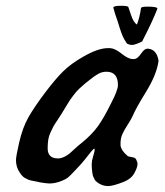

<svg xmlns="http://www.w3.org/2000/svg" viewBox="-20 -628 558 651"><path d="M458 -600.6Q459 -605.5 480.5 -605.5Q513.7 -605.5 513.7 -598.6Q499 -559.6 461.9 -487.3Q437.5 -475.6 427.7 -475.6Q418.9 -475.6 410.2 -480.5Q400.4 -495.1 396 -505.4Q391.6 -515.6 386.2 -532.2Q380.9 -548.8 378.9 -555.7Q369.1 -583 364.3 -601.6V-602.5Q364.3 -608.4 390.6 -608.4Q412.1 -608.4 415 -604.5Q416 -602.5 424.3 -577.1Q432.6 -551.8 444.3 -544.9Q454.1 -570.3 458 -600.6ZM141.6 -125Q141.6 -90.8 176.8 -90.8Q186.5 -90.8 197.8 -96.2Q209 -101.6 216.3 -107.9Q223.6 -114.3 236.3 -126Q249 -137.7 255.9 -142.6Q292 -171.9 312.5 -200.7Q333 -229.5 357.4 -279.3Q379.9 -322.3 379.9 -339.8Q379.9 -384.8 340.8 -384.8Q333 -384.8 325.7 -382.8Q318.4 -380.9 310.5 -376Q302.7 -371.1 298.3 -368.2Q293.9 -365.2 283.7 -356.9Q273.4 -348.6 269.5 -345.7Q257.8 -335.9 248.5 -327.1Q239.3 -318.4 230 -306.2Q220.7 -293.9 216.8 -288.1Q212.9 -282.2 202.1 -264.2Q191.4 -246.1 187.5 -240.2Q183.6 -233.4 173.8 -219.2Q164.1 -205.1 160.6 -198.2Q157.2 -191.4 151.4 -179.2Q145.5 -167 143.6 -154.3Q141.6 -141.6 141.6 -125ZM191.4 -15.6Q168.9 -5.9 147.5 -5.9Q138.7 -5.9 115.2 -9.8Q112.3 -10.7 104.5 -12.2Q96.7 -13.7 94.2 -14.2Q91.8 -14.6 85 -16.1Q78.1 -17.6 75.7 -19Q73.2 -20.5 67.9 -22.9Q62.5 -25.4 59.6 -27.8Q56.6 -30.3 53.2 -34.2Q49.8 -38.1 46.9 -43Q34.2 -61.5 34.2 -85Q34.2 -97.7 44.9 -144.5Q56.6 -195.3 76.2 -230Q95.7 -264.6 134.8 -316.4Q168.9 -361.3 194.8 -386.7Q220.7 -412.1 261.7 -435.5Q312.5 -464.8 345.7 -464.8H353.5Q370.1 -463.9 392.6 -445.8Q415 -427.7 430.7 -427.7H435.5Q446.3 -428.7 458 -445.8Q469.7 -462.9 479.5 -462.9H482.4Q511.7 -460 517.6 -421.9Q511.7 -376 475.6 -317.4Q439.5 -258.8 429.7 -234.4Q423.8 -221.7 412.6 -204.6Q401.4 -187.5 395 -173.3Q388.7 -159.2 388.7 -142.6V-134.8Q390.6 -118.2 412.1 -99.6Q416 -96.7 427.2 -95.2Q438.5 -93.8 441.4 -87.9Q446.3 -78.1 446.3 -72.3Q446.3 -60.5 435.5 -41Q424.8 -21.5 400.4 -11.7Q363.3 2.9 346.7 2.9Q328.1 2.9 312.5 -7.8Q308.6 -10.7 305.2 -13.7Q301.8 -16.6 299.8 -21.5Q297.9 -26.4 296.4 -28.8Q294.9 -31.2 293.9 -37.6Q293 -43.9 292.5 -46.4Q292 -48.8 291.5 -56.6Q291 -64.5 291 -66.4V-72.3Q291 -82 295.4 -96.7Q299.8 -111.3 300.8 -117.2V-121.1Q300.8 -124 299.8 -124Q296.9 -124 288.1 -112.8Q279.3 -101.6 267.1 -86.4Q254.9 -71.3 248 -64.5Q241.2 -57.6 231 -46.4Q220.7 -35.2 212.4 -27.8Q204.1 -20.5 191.4 -15.6Z"/></svg>

Font: Essays1743
Style: Italic
Weight: 500
Italic angle: -10°
Designer: Based on the typeface in a 1743 English translation of the essays of Montaigne.  PostScript/TrueType font designed by Jo
Version: Version 002.100